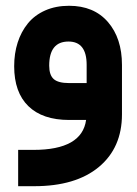

<svg xmlns="http://www.w3.org/2000/svg" viewBox="-20 -413 470 661"><path d="M399.9 -189.5V-19.5Q399.9 95.7 320.3 161.9Q240.7 228 98.1 228H62H42.5V208.5V122.6V103H62H95.2Q262.2 103 276.4 0H218.3Q126.5 0 77.6 -47.6Q28.8 -95.2 28.8 -185.1Q28.8 -229 40.8 -266.4Q52.7 -303.7 75.9 -332.3Q99.1 -360.8 135.5 -377Q171.9 -393.1 217.8 -393.1Q303.2 -393.1 351.6 -337.2Q399.9 -281.2 399.9 -189.5ZM149.4 -187Q149.4 -154.8 164.8 -140.9Q180.2 -127 217.8 -127H278.3V-189.9Q278.3 -270 215.8 -270Q149.4 -270 149.4 -187Z"/></svg>

Font: Shabnam FD
Style: Bold
Weight: 700
Foundry: DejaVu fonts team - Redesigned by Saber Rastikerdar - Based on Vazir font
Version: Version 5.00;October 20, 2019;FontCreator 12.0.0.2547 64-bit